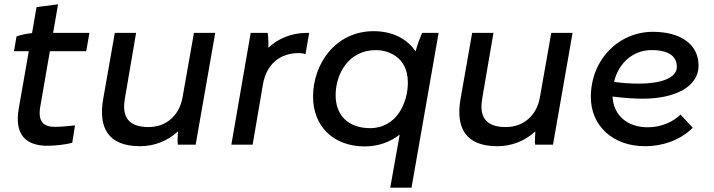

<svg xmlns="http://www.w3.org/2000/svg" viewBox="-20 -673 3323 893"><path d="M201 5C237 5 288 -1 316 -9L329 -90C308 -87 261 -83 236 -83C183 -83 154 -106 168 -181L212 -435H381L396 -520H227L250 -653L150 -640L129 -519C106 -517 78 -511 57 -504L45 -435H114L67 -167C46 -45 102 5 201 5Z M631 7C698 7 759 -17 808 -62C806 -41 805 -14 807 0H890L981 -520H882L829 -220C814 -134 751 -82 671 -82C558 -82 550 -151 561 -216L613 -520H514L460 -213C437 -81 481 7 631 7Z M1056 0H1155L1203 -281C1219 -373 1282 -428 1373 -426C1383 -426 1393 -424 1401 -421L1418 -520H1407C1337 -520 1275 -495 1228 -451C1229 -475 1228 -501 1225 -520H1146Z M1943 -520C1934 -498 1921 -466 1913 -434C1874 -492 1806 -528 1718 -528C1539 -528 1436 -374 1436 -224C1436 -86 1530 8 1677 8C1737 8 1793 -11 1839 -47L1795 200H1894L2020 -520ZM1729 -440C1779 -440 1877 -413 1877 -289C1877 -195 1825 -77 1701 -77C1602 -77 1541 -135 1541 -230C1541 -328 1600 -440 1729 -440Z M2293 7C2360 7 2421 -17 2470 -62C2468 -41 2467 -14 2469 0H2552L2643 -520H2544L2491 -220C2476 -134 2413 -82 2333 -82C2220 -82 2212 -151 2223 -216L2275 -520H2176L2122 -213C2099 -81 2143 7 2293 7Z M2980 7C3066 7 3148 -24 3202 -79L3145 -140C3111 -106 3054 -81 2993 -81C2896 -81 2833 -138 2829 -224C2876 -218 2924 -214 2971 -214C3113 -214 3229 -266 3229 -368C3229 -468 3144 -525 3017 -525C2856 -525 2728 -394 2728 -222C2728 -89 2829 7 2980 7ZM2836 -292C2856 -378 2923 -440 3010 -440C3091 -440 3128 -411 3128 -362C3128 -310 3054 -284 2950 -284C2912 -284 2873 -287 2836 -292Z"/></svg>

Font: Fixel Display 20240404 Medium
Style: Italic
Weight: 500
Italic angle: -10°
Designer: AlfaBravo + MacPaw
Foundry: Kyrylo Tkachov, Marchela Mozhyna, Serhii Makarenko, Maria Weinstein, Zakhar Kryvoshyya
Version: Version 1.211;Glyphs 3.2 (3225)